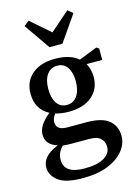

<svg xmlns="http://www.w3.org/2000/svg" viewBox="-143 -828 816 1139"><g transform="rotate(-15 265.0 -259.0)"><path d="M120 94Q120 181 244 181Q327 181 367 155.5Q407 130 407 92Q407 60 386 39.5Q365 19 315 19H208Q178 19 155 16Q120 50 120 94ZM241 -210Q283 -210 305.5 -244Q328 -278 328 -333Q328 -386 306.5 -418Q285 -450 244 -450Q204 -450 181 -417.5Q158 -385 158 -330Q158 -275 179.5 -242.5Q201 -210 241 -210ZM242 -168Q199 -168 161 -179Q141 -155 141 -131Q141 -81 207 -81H324Q422 -81 464 -45Q506 -9 506 52Q506 98 473 140Q440 182 376.5 208Q313 234 220 234Q115 234 70.5 199.5Q26 165 26 117Q26 83 49.5 56Q73 29 126 7Q55 -14 55 -77Q55 -105 72.5 -133Q90 -161 128 -192Q49 -234 49 -330Q49 -404 100.5 -448.5Q152 -493 243 -493Q334 -493 385 -450L497 -494L512 -484V-414H416Q426 -396 431.5 -375Q437 -354 437 -330Q437 -257 385.5 -212.5Q334 -168 242 -168ZM150 -752 269 -648 388 -752 419 -727 309 -568H229L119 -727Z"/></g></svg>

Font: Source Serif 4 Semibold
Style: Regular
Weight: 600
Designer: Frank Grießhammer
Foundry: Adobe
Version: Version 4.005;hotconv 1.1.0;makeotfexe 2.6.0